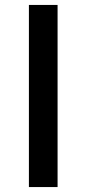

<svg xmlns="http://www.w3.org/2000/svg" viewBox="-20 -757 349 777"><path d="M97 0H213V-737H97Z"/></svg>

Font: Noto Sans CJK SC Medium
Style: Regular
Weight: 500
Designer: Ryoko NISHIZUKA 西塚涼子 (kana, bopomofo & ideographs); Paul D. Hunt (Latin, Greek & Cyrillic); Sandoll Communications 산돌커뮤니
Foundry: Adobe
Version: Version 2.004;hotconv 1.0.118;makeotfexe 2.5.65603